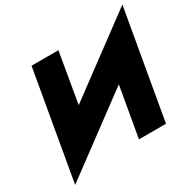

<svg xmlns="http://www.w3.org/2000/svg" viewBox="-170 -922 1152 1144"><g transform="rotate(-30 405.5 -350.0)"><path d="M345 -700 286 -356 811 -745 681 0H495L555 -344L30 45L160 -700Z"/></g></svg>

Font: Jost* Heavy
Style: Italic
Weight: 800
Italic angle: -10°
Version: Version 3.7